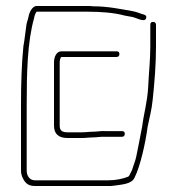

<svg xmlns="http://www.w3.org/2000/svg" viewBox="-20 -632 589 640"><path d="M102 -593H272C315 -593 360 -590 396 -580L418 -576C431 -575 462 -555 467 -571C469 -577 467 -581 461 -583C446 -587 438 -592 421 -595C381 -602 339 -611 291 -611C284 -612 277 -612 272 -612H102C87 -612 77 -589 75 -576C73 -564 68 -557 67 -541C64 -521 62 -499 58 -478C52 -419 50 -351 50 -284V-63C50 -57 51 -51 53 -45C61 -26 70 -12 96 -12H342C348 -12 354 -12 359 -13C386 -17 420 -18 429 -41C447 -76 465 -155 472 -209C479 -244 485 -262 489 -300C495 -356 500 -417 500 -477V-549C500 -556 496 -559 490 -559C484 -559 481 -556 481 -549V-477C481 -431 476 -389 474 -343C471 -290 460 -258 454 -211C451 -196 447 -176 442 -149C433 -106 435 -108 426 -83L420 -65L412 -49C411 -46 409 -44 407 -43C390 -36 365 -31 342 -31H96C79 -31 69 -46 69 -63V-284C69 -388 71 -492 94 -573C94 -576 98 -589 102 -593ZM160 -424V-213C160 -185 176 -172 205 -172H253C267 -172 278 -174 291 -174C302 -174 319 -177 330 -176H386C393 -176 396 -180 396 -186C396 -192 393 -195 386 -195H330C318 -196 303 -193 291 -193C278 -193 267 -191 253 -191H205C188 -191 179 -196 179 -213V-424C179 -429 181 -442 185 -442H368C375 -442 378 -446 378 -452C378 -458 375 -461 368 -461H185C168 -461 160 -442 160 -424Z"/></svg>

Font: Electronic
Style: ExThn
Weight: 100
Version: Version 1.011